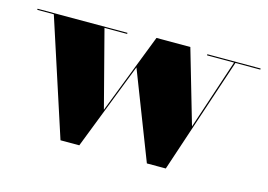

<svg xmlns="http://www.w3.org/2000/svg" viewBox="-76 -602 1039 745"><g transform="rotate(15 443.0 -230.0)"><path d="M345 -148 265 -455.5H356V-460H-5V-455.5H61.5L213 10H288.5L424.5 -339.5L560 10H636L791 -455.5H891V-460H677V-455.5H785.5L692 -174L606 -470H470Z"/></g></svg>

Font: Bodoni* 36pt Fatface
Style: Regular
Weight: 900
Version: Version 2.3